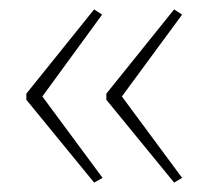

<svg xmlns="http://www.w3.org/2000/svg" viewBox="-20 -483 442 408"><path d="M36 -284V-271L180 -95L198 -105L70 -278L197 -452L180 -463ZM206 -284V-271L350 -95L367 -105L239 -278L367 -452L350 -463Z"/></svg>

Font: Noto Sans Lao Looped UI Cond Thin
Style: Regular
Weight: 100
Width: 3
Designer: Mark Frömberg, Ben Mitchell
Foundry: The Fontpad Ltd
Version: Version 1.001